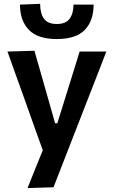

<svg xmlns="http://www.w3.org/2000/svg" viewBox="-20 -760 578 976"><path d="M120 196Q139 148.5 158.5 99.8Q178 51 197.5 3.5Q180 -44.5 162.5 -93.2Q145 -142 128.5 -189L96.5 -279Q77 -332.5 57 -388.5Q37 -444.5 18 -498L155 -502Q171.5 -444.5 187.2 -389.5Q203 -334.5 219.5 -276.5L260 -133.5H271.5L316 -276.5Q333.5 -332.5 350.5 -387.2Q367.5 -442 385 -498H520.5Q505 -458 490.5 -420.5Q476 -383 458.5 -338Q441 -293 416.5 -230.5L362 -90.5Q325 4.5 299 71.2Q273 138 252 192ZM268.5 -561.5Q173 -561.5 127.5 -607.5Q82 -653.5 81.5 -736.5L184 -740.5Q184 -692.5 203.2 -665.2Q222.5 -638 268.5 -638Q314.5 -638 334 -664.8Q353.5 -691.5 353.5 -736.5H456Q455.5 -653.5 410.5 -607.5Q365.5 -561.5 268.5 -561.5Z"/></svg>

Font: Commissioner SemiBold
Style: Regular
Weight: 600
Designer: Kostas Bartsokas
Foundry: Kostas Bartsokas
Version: Version 1.000; ttfautohint (v1.8.3)